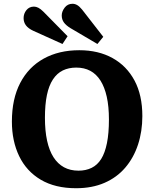

<svg xmlns="http://www.w3.org/2000/svg" viewBox="-20 -983 817 1017"><path d="M383 14Q272 14 196 -31Q120 -76 81.5 -156Q43 -236 43 -339Q43 -459 87 -543.5Q131 -628 211.5 -672.5Q292 -717 400 -717Q501 -717 576 -675.5Q651 -634 692.5 -556.5Q734 -479 734 -368Q734 -287 711 -217Q688 -147 643.5 -95Q599 -43 533.5 -14.5Q468 14 383 14ZM396 -79Q435 -79 465.5 -94Q496 -109 516 -141Q536 -173 546.5 -225Q557 -277 557 -350Q557 -419 545.5 -470.5Q534 -522 512 -556.5Q490 -591 458 -608Q426 -625 384 -625Q344 -625 313 -610Q282 -595 260.5 -562.5Q239 -530 228.5 -479.5Q218 -429 218 -359Q218 -290 229.5 -237.5Q241 -185 263.5 -150Q286 -115 319 -97Q352 -79 396 -79ZM496 -750 355 -833Q330 -848 318.5 -864Q307 -880 307 -901Q307 -922 322.5 -942.5Q338 -963 364 -963Q377 -963 389 -956Q401 -949 415 -932L527 -788ZM311 -750 156 -820Q130 -832 117.5 -848.5Q105 -865 105 -887Q105 -911 120 -929.5Q135 -948 160 -948Q171 -948 183 -942Q195 -936 210 -921L338 -791Z"/></svg>

Font: Literata 18pt
Style: Bold
Weight: 700
Designer: Latin by Veronika Burian and Jose Scaglione. Greek by Irene Vlachou. Cyrillic by Vera Evstafieva.
Foundry: TypeTogether
Version: Version 3.103;gftools[0.9.29]